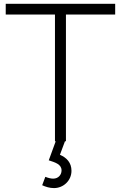

<svg xmlns="http://www.w3.org/2000/svg" viewBox="-20 -740 634 1006"><path d="M325.5 -664H583.5V-720H10V-664H268V0H272L235.5 100C269 111 302.5 120.5 302.5 153C302.5 175 286.5 196 258.5 196C247 196 232.5 192.5 217.5 186.5L201 230.5C219.5 239 240 245.5 263 245.5C312.5 245.5 354.5 206 354.5 155C354.5 112 329 86 294 71L320.5 0H325.5Z"/></svg>

Font: Hauora Light
Style: Regular
Weight: 300
Designer: Wayne Shih
Foundry: WCYS
Version: Version 1.001;hotconv 1.0.109;makeotfexe 2.5.65596